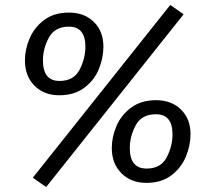

<svg xmlns="http://www.w3.org/2000/svg" viewBox="-20 -729 853 778"><path d="M113 -9 167 29 724 -671 670 -709ZM81 -484Q81 -529 100 -573.5Q119 -618 159 -648Q199 -678 259 -678Q322 -678 360.5 -640Q399 -602 399 -540Q399 -495 381 -450Q363 -405 322.5 -374Q282 -343 220 -343Q158 -343 119.5 -382Q81 -421 81 -484ZM326 -540Q326 -621 259 -621Q202 -621 178 -576.5Q154 -532 154 -484Q154 -401 221 -401Q279 -401 302.5 -446.5Q326 -492 326 -540ZM433 -129Q433 -174 452 -218.5Q471 -263 511.5 -293Q552 -323 612 -323Q675 -323 713.5 -285Q752 -247 752 -185Q752 -140 733.5 -95Q715 -50 675 -19Q635 12 573 12Q511 12 472 -27Q433 -66 433 -129ZM679 -185Q679 -266 612 -266Q554 -266 530 -221.5Q506 -177 506 -129Q506 -46 574 -46Q632 -46 655.5 -91.5Q679 -137 679 -185Z"/></svg>

Font: Fira Sans Book
Style: Italic
Weight: 350
Italic angle: -8°
Designer: bBox Type GmbH & Carrois Corporate GbR & Edenspiekermann AG
Foundry: bBox Type GmbH & Carrois Corporate GbR & Edenspiekermann AG
Version: Version 4.301